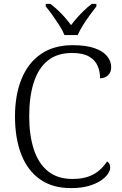

<svg xmlns="http://www.w3.org/2000/svg" viewBox="-20 -956 625 986"><path d="M344 10Q249 10 185 -35.5Q121 -81 89 -163.5Q57 -246 57 -358Q57 -469 91 -551.5Q125 -634 191 -679Q257 -724 353 -724Q422 -724 466 -708.5Q510 -693 530.5 -667Q551 -641 551 -611Q551 -585 535 -569.5Q519 -554 494 -554Q494 -589 481 -618.5Q468 -648 436.5 -666Q405 -684 350 -684Q274 -684 225.5 -645Q177 -606 153.5 -533Q130 -460 130 -358Q130 -262 153.5 -189.5Q177 -117 226 -77Q275 -37 352 -37Q401 -37 435 -49.5Q469 -62 492 -83Q515 -104 530 -127Q537 -123 541.5 -115Q546 -107 546 -95Q546 -81 534 -63Q522 -45 497.5 -28.5Q473 -12 435 -1Q397 10 344 10ZM311 -776Q302 -799 285 -825.5Q268 -852 249.5 -878Q231 -904 215 -923V-936H239Q261 -919 279.5 -901.5Q298 -884 314 -865.5Q330 -847 345 -827Q360 -847 376.5 -865.5Q393 -884 411 -901.5Q429 -919 451 -936H475V-923Q460 -904 441 -878Q422 -852 405.5 -825.5Q389 -799 379 -776Z"/></svg>

Font: Noto Serif Kannada Light
Style: Regular
Weight: 300
Version: Version 2.003